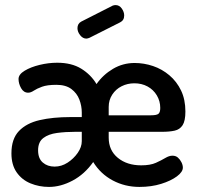

<svg xmlns="http://www.w3.org/2000/svg" viewBox="-20 -728 781 756"><path d="M173 8Q134 8 100 -6Q66 -20 45.5 -49.5Q25 -79 25 -124Q25 -181 54.5 -212Q84 -243 136 -255Q188 -267 257 -267H302V-285Q302 -311 292.5 -336Q283 -361 261 -377.5Q239 -394 202 -394Q166 -394 145.5 -386.5Q125 -379 113 -371Q101 -363 91 -363Q73 -363 63 -381Q53 -399 53 -417Q53 -435 77 -449.5Q101 -464 136 -472.5Q171 -481 205 -481Q262 -481 300 -457.5Q338 -434 360 -397Q386 -434 425 -457Q464 -480 510 -480Q547 -480 582.5 -468Q618 -456 647 -431.5Q676 -407 693 -371.5Q710 -336 710 -289Q710 -252 699 -235Q688 -218 667.5 -213.5Q647 -209 619 -209H408V-186Q408 -136 444 -106.5Q480 -77 536 -77Q572 -77 594 -87Q616 -97 631 -106Q646 -115 659 -115Q672 -115 680.5 -107.5Q689 -100 694.5 -89Q700 -78 700 -68Q700 -51 676.5 -33.5Q653 -16 614.5 -4Q576 8 529 8Q472 8 424 -17.5Q376 -43 347 -90Q313 -42 266 -17Q219 8 173 8ZM195 -72Q222 -72 246 -87.5Q270 -103 286 -126Q302 -149 302 -172V-209H276Q238 -209 204.5 -204.5Q171 -200 150.5 -184.5Q130 -169 130 -136Q130 -104 148.5 -88Q167 -72 195 -72ZM408 -274H574Q597 -274 604 -280Q611 -286 611 -303Q611 -330 597.5 -352.5Q584 -375 561 -387.5Q538 -400 509 -400Q482 -400 459 -388.5Q436 -377 422 -355.5Q408 -334 408 -307ZM320 -576Q306 -576 295.5 -589.5Q285 -603 285 -617Q285 -635 300 -643L424 -706Q430 -708 435 -708Q450 -708 459.5 -694.5Q469 -681 469 -667Q469 -648 453 -640L332 -579Q329 -578 326 -577Q323 -576 320 -576Z"/></svg>

Font: Dosis ExtraLight SemiBold
Style: Regular
Weight: 600
Version: Version 3.001; ttfautohint (v1.8.2)